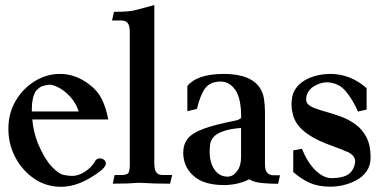

<svg xmlns="http://www.w3.org/2000/svg" viewBox="-20 -716 1498 749"><path d="M217.8 12.7Q160.2 12.7 113.5 -19Q66.9 -50.8 39.8 -102.1Q12.7 -153.3 12.7 -213.4Q12.7 -274.4 41 -322.5Q69.3 -370.6 115.5 -399.2Q161.6 -427.7 214.4 -427.7Q275.4 -427.7 330.1 -385.3Q362.3 -360.4 377.9 -327.9Q393.6 -295.4 402.3 -250H106Q109.9 -202.1 128.4 -155.3Q152.8 -97.7 180.9 -67.1Q209 -36.6 231 -33.2Q247.1 -29.8 261.7 -29.8Q279.8 -29.8 298.1 -38.8Q316.4 -47.9 330.3 -61Q344.2 -74.2 350.6 -86.9Q355.5 -96.2 366.7 -98.1Q380.4 -98.1 386.7 -92Q393.1 -85.9 393.1 -77.6Q393.1 -58.1 329.1 -20.5Q272.5 12.7 217.8 12.7ZM286.6 -281.2Q277.8 -312 255.6 -336.7Q233.4 -361.3 211.4 -373Q189.5 -384.8 174.3 -385.7Q155.3 -383.8 144.3 -379.6Q133.3 -375.5 120.1 -361.3Q104 -336.9 104 -285.6L104.5 -281.2Z M582 -79.6Q582 -57.1 587.4 -47.6Q592.8 -38.1 600.1 -35.6Q607.4 -33.2 615.7 -33.2H651.4L643.6 0.5Q576.7 0.5 538.1 -2.4Q530.3 -2.9 520 -2.9Q513.7 -2.9 508.3 -2.4Q481.9 0.5 419.9 0.5L427.2 -33.2H452.6Q471.2 -33.2 478.8 -39.3Q486.3 -45.4 486.3 -73.2V-590.3Q486.3 -612.3 480.7 -621.8Q475.1 -631.3 467.8 -633.8Q460.4 -636.2 452.6 -636.2H417L424.8 -669.9Q475.6 -669.9 498 -674.3Q513.2 -677.2 582 -696.3Z M860.8 5.9H853Q807.1 5.9 774.9 -6.3Q739.3 -19.5 717 -49.8Q694.8 -80.1 694.8 -120.6Q694.8 -152.3 711.9 -174.6Q729 -196.8 773.7 -213.4Q818.4 -230 898.4 -245.6Q902.3 -246.1 907.7 -248Q919.9 -253.4 920.9 -257.3Q920.9 -332.5 897.9 -365.2Q875 -397.9 840.8 -397.9Q799.8 -397.5 780.8 -372.1Q761.7 -346.7 748 -291L710.9 -282.2V-380.4Q746.6 -425.8 848.1 -427.7V-427.2L851.1 -427.7Q993.7 -427.7 1009.8 -330.6Q1013.7 -304.2 1013.7 -278.3V-77.1Q1013.7 -55.7 1019 -46.9Q1027.8 -32.2 1047.4 -32.2H1072.3L1064.9 1Q1033.7 1 1002.2 -2Q970.7 -4.9 952.1 -16.6Q912.6 3.9 860.8 5.9ZM867.7 -26.9Q888.7 -26.9 904.5 -47.9Q920.4 -68.8 920.4 -102.1V-216.8Q878.4 -213.9 851.6 -204.3Q824.7 -194.8 813.5 -181.9Q802.2 -168.9 800 -153.8Q797.9 -138.7 797.9 -124.5Q797.9 -81.5 816.9 -54.2Q835.9 -26.9 867.7 -26.9Z M1267.6 12.2Q1221.2 12.2 1187.7 -2.9Q1154.3 -18.1 1124 -44.9V-129.4L1157.7 -135.7Q1179.2 -82.5 1210.4 -51.8Q1241.7 -21 1274.4 -21Q1315.9 -21 1340.3 -36.6Q1362.3 -53.7 1365.7 -86.4Q1365.7 -106.9 1339.8 -121.6Q1314.9 -132.8 1253.4 -155.3Q1138.2 -200.2 1122.6 -270Q1117.2 -292.5 1117.2 -304.7Q1117.2 -338.9 1126 -357.4Q1146 -398.9 1202.1 -417.5Q1232.9 -427.7 1272 -427.7Q1348.6 -426.3 1410.2 -372.1V-288.6L1376.5 -280.8Q1356.9 -326.2 1329.3 -359.4Q1301.8 -392.6 1257.3 -395Q1231.4 -395 1206.5 -380.4Q1190.9 -371.6 1182.6 -357.7Q1174.3 -343.8 1174.3 -328.6Q1174.3 -315.4 1184.1 -307.1Q1193.8 -298.8 1211.7 -292.5Q1229.5 -286.1 1252 -279.8Q1280.3 -272 1310.3 -261Q1340.3 -250 1366.7 -231Q1393.1 -211.9 1409.4 -180.7Q1425.8 -149.4 1425.8 -101.6Q1425.8 -40.5 1364.3 -9.8Q1319.3 12.2 1267.6 12.2Z"/></svg>

Font: Quaaykop
Style: Medium
Weight: 500
Designer: Tup Wanders
Foundry: Free font, DO NOT SELL
Version: Version 1.00;July 31, 2023;FontCreator 11.5.0.2430 64-bit